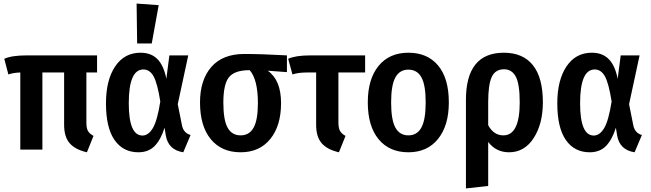

<svg xmlns="http://www.w3.org/2000/svg" viewBox="-20 -840 3653 1078"><path d="M525 -433H465V-152Q465 -120 474 -104.5Q483 -89 505 -77L468 15Q402 0 371 -36Q340 -72 340 -139V-433H218V0H94V-433Q56 -432 27 -422L4 -510Q46 -529 130 -529H525Z M747 -820 871 -811 832 -596H750ZM769 -544Q828 -544 863.5 -508.5Q899 -473 914 -398L931 -529H1037L978 -255L1002 -135Q1011 -93 1050 -82L1009 15Q925 2 911 -79L904 -123Q883 -56 848.5 -20.5Q814 15 757 15Q671 15 623 -54Q575 -123 575 -260Q575 -390 626.5 -467Q678 -544 769 -544ZM785 -450Q703 -450 703 -260Q703 -79 780 -79Q813 -79 838 -120.5Q863 -162 880 -270Q864 -372 842.5 -411Q821 -450 785 -450Z M1591 -529V-435L1483 -443Q1558 -391 1558 -261Q1558 -134 1497.5 -59.5Q1437 15 1331 15Q1224 15 1163.5 -58.5Q1103 -132 1103 -265Q1103 -391 1166.5 -464Q1230 -537 1352 -537Q1449 -537 1591 -529ZM1428 -261Q1428 -393 1382 -446H1381Q1298 -446 1266 -407Q1234 -368 1234 -264Q1234 -166 1258 -123Q1282 -80 1331 -80Q1380 -80 1404 -123.5Q1428 -167 1428 -261Z M2030 -433H1880V-153Q1880 -121 1889 -105Q1898 -89 1920 -77L1883 15Q1817 0 1786 -36Q1755 -72 1755 -139V-433H1703Q1655 -433 1622 -422L1598 -510Q1640 -529 1723 -529H2030Z M2500 -265Q2500 -135 2439.5 -60Q2379 15 2273 15Q2166 15 2105.5 -58.5Q2045 -132 2045 -265Q2045 -396 2105.5 -470Q2166 -544 2273 -544Q2380 -544 2440 -472Q2500 -400 2500 -265ZM2176 -265Q2176 -167 2200 -123.5Q2224 -80 2273 -80Q2322 -80 2346 -124Q2370 -168 2370 -265Q2370 -363 2346 -406Q2322 -449 2273 -449Q2224 -449 2200 -405.5Q2176 -362 2176 -265Z M2809 -544Q2916 -544 2972 -474Q3028 -404 3028 -266Q3028 -145 2976.5 -65Q2925 15 2838 15Q2765 15 2721 -43V204L2596 218V-279Q2596 -544 2809 -544ZM2806 -80Q2898 -80 2898 -265Q2898 -368 2876 -409.5Q2854 -451 2810 -451Q2761 -451 2741 -408Q2721 -365 2721 -267V-137Q2752 -80 2806 -80Z M3303 -544Q3362 -544 3397.5 -508.5Q3433 -473 3448 -398L3465 -529H3571L3512 -255L3536 -135Q3545 -93 3584 -82L3543 15Q3459 2 3445 -79L3438 -123Q3417 -56 3382.5 -20.5Q3348 15 3291 15Q3205 15 3157 -54Q3109 -123 3109 -260Q3109 -390 3160.5 -467Q3212 -544 3303 -544ZM3319 -450Q3237 -450 3237 -260Q3237 -79 3314 -79Q3347 -79 3372 -120.5Q3397 -162 3414 -270Q3398 -372 3376.5 -411Q3355 -450 3319 -450Z"/></svg>

Font: Fira Sans Condensed Medium
Style: Regular
Weight: 500
Width: 3
Designer: Carrois Corporate & Edenspiekermann AG
Foundry: Carrois Corporate GbR & Edenspiekermann AG
Version: Version 4.203;PS 004.203;hotconv 1.0.88;makeotf.lib2.5.64775